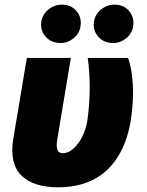

<svg xmlns="http://www.w3.org/2000/svg" viewBox="-20 -794 629 824"><path d="M95.2 -545.5H284.1L225.9 -196Q215.6 -136.4 248.6 -136.4Q274.5 -136.4 297.9 -158.9Q321.4 -181.5 335.6 -212.9Q349.8 -244.3 355.1 -277Q374.3 -418 356.5 -545.5H529.8Q546.5 -497.5 550.2 -429.9Q554 -362.2 541.2 -277Q532.7 -225.5 516.2 -182.2Q499.6 -138.8 473.5 -103Q447.4 -67.1 412.6 -42.3Q377.8 -17.4 331.5 -3.7Q285.2 9.9 230.1 9.9Q177.6 9.9 138.1 -2.5Q98.7 -14.9 72.8 -39.8Q46.9 -64.6 37.5 -104.6Q28.1 -144.5 36.9 -197.4ZM240.1 -609.4Q199.6 -609.4 175.4 -637.1Q151.3 -664.8 157.7 -703.1Q163 -733 188.4 -753.6Q213.8 -774.1 245.7 -774.1Q285.2 -774.1 308.4 -746.4Q331.7 -718.8 325.3 -680.4Q321 -650.6 296 -630Q271 -609.4 240.1 -609.4ZM465.9 -609.4Q425.4 -609.4 401.3 -637.1Q377.1 -664.8 383.5 -703.1Q388.8 -733 414.2 -753.6Q439.6 -774.1 471.6 -774.1Q511 -774.1 534.3 -746.4Q557.5 -718.8 551.1 -680.4Q546.9 -650.6 521.8 -630Q496.8 -609.4 465.9 -609.4Z"/></svg>

Font: Karasuma Gothic
Style: Italic
Weight: 900
Italic angle: -9.39999°
Designer: Rasmus Andersson / Ryoko Nishizuka
Foundry: Genbu
Version: Version 1.00